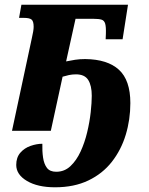

<svg xmlns="http://www.w3.org/2000/svg" viewBox="-20 -556 633 816"><path d="M214 240Q140 240 94.5 213Q49 186 49 145Q49 113 66.5 93Q84 73 110 64Q136 55 160 55Q159 86 163 113.5Q167 141 179.5 157.5Q192 174 219 174Q254 174 279.5 150Q305 126 322.5 88Q340 50 350.5 6Q361 -38 365.5 -79Q370 -120 370 -149Q370 -192 355 -216Q340 -240 303 -240Q287 -240 273 -237Q259 -234 246 -230L196 0H31L116 -397Q119 -410 121 -422Q123 -434 123 -442Q123 -466 114 -473Q105 -480 82 -480H61L71 -536H524L501 -389H429L430 -412Q431 -442 427 -455.5Q423 -469 411.5 -472.5Q400 -476 379 -476H301L261 -295Q280 -299 299.5 -302Q319 -305 342 -305Q437 -304 485.5 -259.5Q534 -215 534 -118Q534 -48 514.5 16.5Q495 81 455.5 131.5Q416 182 355.5 211Q295 240 214 240Z"/></svg>

Font: Noto Serif SemiCondensed ExtraBold
Style: Italic
Weight: 800
Width: 4
Italic angle: -12°
Designer: Monotype Design Team
Foundry: Monotype Imaging Inc.
Version: Version 2.014; ttfautohint (v1.8.4.7-5d5b)